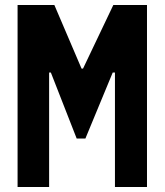

<svg xmlns="http://www.w3.org/2000/svg" viewBox="-20 -750 660 770"><path d="M50.5 -730V0H177V-459H184L287.5 -194.5H322.5L432 -459H441V0H569.5V-730H434.5L313 -475H307L198 -730Z"/></svg>

Font: Monaspace Neon ExtraBold
Style: Regular
Weight: 800
Designer: Riley Cran & the Lettermatic Team
Foundry: Lettermatic
Version: Version 1.200 (Monaspace Neon)